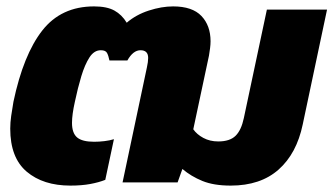

<svg xmlns="http://www.w3.org/2000/svg" viewBox="-20 -570 1042 600"><path d="M200 10Q115 10 63.5 -33.5Q12 -77 12 -168Q12 -187 15 -208Q18 -229 22 -252Q53 -399 112 -474.5Q171 -550 274 -550Q314 -550 337.5 -537Q361 -524 376 -499Q405 -524 445 -537Q485 -550 521 -550Q581 -550 609.5 -520Q638 -490 638 -441Q638 -431 636.5 -419.5Q635 -408 633 -396L584 -166Q595 -150 615.5 -139Q636 -128 662 -128Q698 -128 716 -145.5Q734 -163 742 -201L814 -540H1002L926 -181Q907 -90 850.5 -40Q794 10 701 10Q648 10 612.5 -4.5Q577 -19 550 -42L535 0H363L439 -359Q441 -368 442 -375.5Q443 -383 443 -389Q443 -413 419 -413Q396 -413 378 -381H322Q319 -396 314.5 -404.5Q310 -413 295 -413Q274 -413 259.5 -390.5Q245 -368 234 -331.5Q223 -295 214 -252Q205 -212 205 -186Q205 -154 221 -140.5Q237 -127 274 -127Q290 -127 306.5 -129Q323 -131 336 -135L309 -8Q289 0 262 5Q235 10 200 10Z"/></svg>

Font: Kanit
Style: Bold Italic
Weight: 700
Italic angle: -12°
Designer: Katatrad Team
Foundry: CadsonDemak
Version: Version 2.000; ttfautohint (v1.8.3)